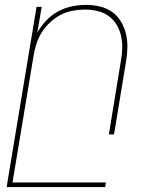

<svg xmlns="http://www.w3.org/2000/svg" viewBox="-20 -548 640 783"><path d="M7 215 129 -520H150L132 -415Q147 -441 168.5 -464Q190 -487 217 -501.5Q244 -516 273 -522Q302 -528 331 -528Q360 -528 387.5 -521.5Q415 -515 437 -499.5Q459 -484 473 -460.5Q487 -437 493.5 -410.5Q500 -384 499.5 -355Q499 -326 494 -297L445 0H424L473 -300Q478 -326 478.5 -352Q479 -378 473.5 -402.5Q468 -427 455 -448Q442 -469 422.5 -483Q403 -497 378 -503Q353 -509 327 -509Q303 -509 277.5 -504.5Q252 -500 228.5 -488Q205 -476 185 -457.5Q165 -439 151 -417Q137 -395 129 -370.5Q121 -346 117 -321L31 196H412L409 215Z"/></svg>

Font: Iosevka Thin Extended
Style: Italic
Weight: 100
Width: 7
Italic angle: -9°
Monospace: yes
Designer: Belleve Invis
Foundry: Belleve Invis
Version: Version 32.5.0; ttfautohint (v1.8.4)